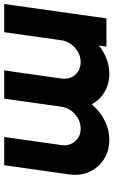

<svg xmlns="http://www.w3.org/2000/svg" viewBox="162 -726 554 939"><g transform="rotate(90 439.5 -257.0)"><path d="M-10 0 60.5 -500H198.5L193 -463Q222 -486.5 257.2 -500.2Q292.5 -514 330.5 -514Q381.5 -514 420.8 -490.5Q460 -467 480.5 -428Q512.5 -467 558.5 -490.5Q604.5 -514 655 -514Q709 -514 749.8 -487.5Q790.5 -461 810.8 -416.5Q831 -372 823.5 -318L778.5 0H640.5L680 -280Q685.5 -318.5 662 -346.2Q638.5 -374 599.5 -374Q561 -374 529.5 -346.8Q498 -319.5 492.5 -280L453 0H315L354.5 -280Q360 -319.5 336.5 -346.8Q313 -374 274 -374Q235.5 -374 204.2 -346.2Q173 -318.5 167.5 -280L128 0Z"/></g></svg>

Font: Urbanist ExtraBold
Style: Italic
Weight: 800
Italic angle: -8°
Designer: Corey Hu
Foundry: Corey Hu
Version: Version 1.321; ttfautohint (v1.8.4.7-5d5b)